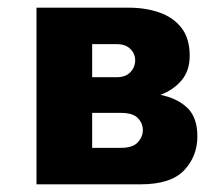

<svg xmlns="http://www.w3.org/2000/svg" viewBox="-20 -480 564 500"><path d="M75 -460H316Q359 -460 395 -447.5Q431 -435 452.5 -407.5Q474 -380 474 -335Q474 -296 453 -271Q432 -246 398 -233Q442 -224 468 -199Q494 -174 494 -125Q494 -73 459.5 -36.5Q425 0 346 0H75ZM285 -365H220V-279H285Q307 -279 319.5 -292Q332 -305 332 -323Q332 -340 319.5 -352.5Q307 -365 285 -365ZM295 -186H220V-95H295Q326 -95 339 -109.5Q352 -124 352 -141Q352 -159 339 -172.5Q326 -186 295 -186Z"/></svg>

Font: Jost*
Style: Bold
Weight: 700
Version: Version 3.7